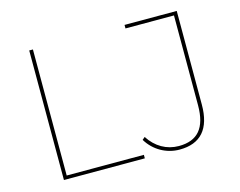

<svg xmlns="http://www.w3.org/2000/svg" viewBox="-97 -849 1252 1002"><g transform="rotate(-15 528.5 -348.5)"><path d="M570 0V-19H153V-700H133V0ZM758 3C872 3 930 -63 930 -194V-700H648V-681H910V-196C910 -74 861 -16 759 -16C693 -16 636 -49 598 -108L584 -96C621 -34 687 3 758 3Z"/></g></svg>

Font: Montserrat-Alt1 Thin
Style: Regular
Weight: 100
Designer: Differentunic
Foundry: Differentunic
Version: Version 7.222